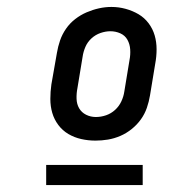

<svg xmlns="http://www.w3.org/2000/svg" viewBox="-20 -722 540 553"><path d="M255 -317Q234 -317 214 -321.5Q194 -326 177 -336Q160 -346 148 -362Q136 -378 130.5 -397Q125 -416 125 -437Q125 -458 128 -479L144 -570Q147 -588 153 -605.5Q159 -623 170 -639Q181 -655 196.5 -667Q212 -679 229.5 -686.5Q247 -694 265 -698Q283 -702 301 -702Q322 -702 342 -696.5Q362 -691 379 -681Q396 -671 408 -655Q420 -639 425.5 -620Q431 -601 431 -580Q431 -559 427 -538L412 -447Q409 -429 403 -411.5Q397 -394 386 -378.5Q375 -363 359.5 -350.5Q344 -338 326.5 -330.5Q309 -323 291 -320Q273 -317 255 -317ZM256 -385Q271 -385 285.5 -390Q300 -395 311.5 -405.5Q323 -416 329.5 -430Q336 -444 338 -458L353 -549Q356 -564 355 -579.5Q354 -595 347 -607.5Q340 -620 326.5 -626Q313 -632 298 -632Q284 -632 269.5 -627Q255 -622 243.5 -611.5Q232 -601 226 -587Q220 -573 218 -559L203 -468Q200 -453 200.5 -437.5Q201 -422 208 -410Q215 -398 228 -391.5Q241 -385 256 -385ZM113 -189V-247H391V-189Z"/></svg>

Font: Iosevka Curly Slab Oblique
Style: Regular
Weight: 400
Italic angle: -9°
Monospace: yes
Designer: Belleve Invis
Foundry: Belleve Invis
Version: Version 11.1.0; ttfautohint (v1.8.3)